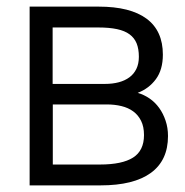

<svg xmlns="http://www.w3.org/2000/svg" viewBox="-20 -560 558 580"><path d="M283.5 0H69.5V-540H278Q373.5 -540 422.8 -503.5Q472 -467 472 -395Q472 -349.5 451 -321Q430 -292.5 396 -279.5Q415 -274 431.8 -262.5Q448.5 -251 460.8 -234Q473 -217 480.2 -195.5Q487.5 -174 487.5 -149Q487.5 -75.5 435.8 -37.8Q384 0 283.5 0ZM277 -477H139V-306.5H297Q320 -306.5 338.8 -311.5Q357.5 -316.5 371 -326.5Q384.5 -336.5 392 -352Q399.5 -367.5 399.5 -388.5Q399.5 -412 392.8 -428.8Q386 -445.5 371.5 -456.2Q357 -467 333.5 -472Q310 -477 277 -477ZM282 -63Q349 -63 382 -84Q415 -105 415 -152Q415 -177.5 406.2 -195Q397.5 -212.5 382.5 -223.5Q367.5 -234.5 347 -239.5Q326.5 -244.5 303 -244.5H139.5V-63Z"/></svg>

Font: Vela Sans
Style: Regular
Weight: 400
Designer: Principal design: Mikhail Sharanda - project Manrope.
Design modification: Ravid Balaliev
Foundry: Mikhail Sharanda
Version: Version 1.001;August 23, 2023;FontCreator 14.0.0.2901 64-bit